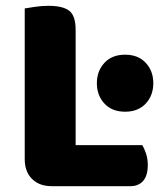

<svg xmlns="http://www.w3.org/2000/svg" viewBox="-20 -637 553 660"><path d="M158 3Q115 3 90 -22Q65 -47 65 -90V-608Q77 -610 100 -613.5Q123 -617 146 -617Q196 -617 218 -600Q240 -583 240 -534V-138H469Q476 -127 482 -109Q488 -91 488 -70Q488 -33 472 -15Q456 3 428 3ZM410 -449Q455 -449 481 -421Q507 -393 507 -351Q507 -309 481 -281Q455 -253 410 -253Q365 -253 339 -281Q313 -309 313 -351Q313 -393 339 -421Q365 -449 410 -449Z"/></svg>

Font: Baloo 2 Latin ExtraBold
Style: Regular
Weight: 400
Designer: Sarang Kulkarni and Ek Type
Foundry: Ek Type
Version: Version 1.001